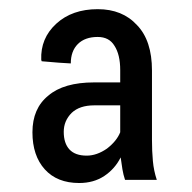

<svg xmlns="http://www.w3.org/2000/svg" viewBox="-20 -742 425 425"><path d="M256.8 -343.8Q252.9 -355.5 251 -367.2Q249 -378.9 247.1 -393.6Q234.4 -368.2 210.9 -352.5Q187.5 -336.9 155.3 -336.9Q106.4 -336.9 79.1 -367.2Q51.8 -397.5 51.8 -449.2Q51.8 -502 86.9 -530.3Q121.1 -559.6 188.5 -559.6Q208 -559.6 246.1 -559.6Q246.1 -566.4 246.1 -586.9Q246.1 -621.1 233.4 -640.6Q221.7 -660.2 196.3 -660.2Q168 -660.2 152.3 -644.5Q136.7 -628.9 136.7 -601.6Q115.2 -602.5 72.3 -606.4Q72.3 -607.4 71.3 -609.4Q69.3 -657.2 104.5 -689.5Q139.6 -721.7 196.3 -721.7Q251 -721.7 283.2 -686.5Q316.4 -652.3 316.4 -585.9Q316.4 -535.2 316.4 -432.6Q316.4 -407.2 318.4 -385.7Q320.3 -364.3 327.1 -343.8Q303.7 -343.8 256.8 -343.8ZM171.9 -397.5Q194.3 -397.5 216.8 -413.1Q238.3 -429.7 246.1 -449.2Q246.1 -468.8 246.1 -508.8Q231.4 -508.8 188.5 -508.8Q156.2 -508.8 138.7 -492.2Q121.1 -474.6 121.1 -450.2Q121.1 -424.8 133.8 -411.1Q146.5 -397.5 171.9 -397.5Z"/></svg>

Font: Noto Sans Hebrew DECATHLON 
Style: Regular
Weight: 400
Designer: Monotype Design team
Version: Version 1.03 uh